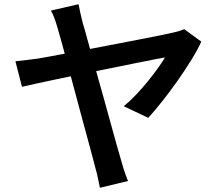

<svg xmlns="http://www.w3.org/2000/svg" viewBox="-20 -830 1040 909"><path d="M352 -810Q355 -792 360 -770Q365 -748 371 -724Q383 -684 398.5 -626.5Q414 -569 432.5 -503Q451 -437 470 -369.5Q489 -302 505.5 -241Q522 -180 535.5 -133Q549 -86 556 -62Q559 -51 564 -34.5Q569 -18 575 -1.5Q581 15 586 27L453 59Q449 39 443.5 13Q438 -13 431 -37Q426 -57 415.5 -96.5Q405 -136 390.5 -189Q376 -242 360 -301.5Q344 -361 328 -421Q312 -481 297.5 -535Q283 -589 271.5 -631Q260 -673 253 -696Q244 -728 236.5 -747Q229 -766 221 -780ZM933 -633Q916 -595 886 -546.5Q856 -498 820.5 -447.5Q785 -397 748.5 -351Q712 -305 682 -272L566 -327Q595 -351 624 -381.5Q653 -412 679.5 -444.5Q706 -477 727 -506.5Q748 -536 761 -558Q747 -556 709.5 -548.5Q672 -541 617 -530Q562 -519 498.5 -506Q435 -493 370.5 -480Q306 -467 248.5 -455Q191 -443 148 -433.5Q105 -424 84 -419L53 -540Q81 -543 107 -546Q133 -549 162 -553Q175 -555 212 -562Q249 -569 301 -578.5Q353 -588 412.5 -599.5Q472 -611 532.5 -622.5Q593 -634 647 -644.5Q701 -655 740 -663Q779 -671 796 -675Q811 -678 826 -682.5Q841 -687 852 -692Z"/></svg>

Font: Noto Sans TC SemiBold
Style: Regular
Weight: 600
Designer: Ryoko NISHIZUKA  (kana, bopomofo & ideographs); Paul D. Hunt (Latin, Greek & Cyrillic); Sandoll Communications , Soo-you
Foundry: Adobe
Version: Version 2.004-H2;hotconv 1.0.118;makeotfexe 2.5.65603